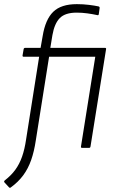

<svg xmlns="http://www.w3.org/2000/svg" viewBox="-43 -714 566 927"><path d="M194 -440 130 -37Q122 17 107.5 58.5Q93 100 69 132.5Q45 165 9 191Q5 195 0 190L-22 166Q-25 162 -20 157Q11 133 31 105.5Q51 78 63.5 42.5Q76 7 83 -41L146 -440H71Q65 -440 66 -447L71 -476Q72 -483 79 -483H153L163 -540Q176 -620 214 -657Q252 -694 328 -694Q358 -694 386.5 -690.5Q415 -687 433 -683Q439 -681 438 -675L434 -646Q433 -639 427 -641Q404 -646 378.5 -649.5Q353 -653 327 -653Q272 -653 246 -627Q220 -601 210 -544L200 -483H463Q471 -483 469 -476L394 -7Q393 0 387 0H353Q347 0 348 -7L417 -440Z"/></svg>

Font: Sofia Sans Semi Condensed Light
Style: Italic
Weight: 300
Italic angle: -9°
Version: Version 4.100